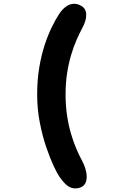

<svg xmlns="http://www.w3.org/2000/svg" viewBox="-20 -792 659 1041"><path d="M420.5 222.5Q412 226.5 403.5 228Q395 229.5 387.5 229.5Q362.5 229.5 341.5 211.5Q320.5 193.5 300.5 163.5Q290 148.5 270.8 107.5Q251.5 66.5 231 6.8Q210.5 -53 196 -126.5Q181.5 -200 181.5 -280Q181.5 -360 193 -427.2Q204.5 -494.5 222.5 -549Q240.5 -603.5 261 -645.2Q281.5 -687 300.5 -716Q317.5 -742 338.5 -756.8Q359.5 -771.5 382 -771.5Q399.5 -771.5 416.5 -762.5Q447.5 -747.5 447.5 -710.5Q447.5 -679 425.5 -638.5Q411 -612 395.2 -576Q379.5 -540 366 -495Q352.5 -450 344 -396Q335.5 -342 335.5 -280Q335.5 -218 343.8 -164.2Q352 -110.5 365.5 -65.2Q379 -20 394.5 16Q410 52 424.5 78.5Q436 99.5 443 122.8Q450 146 450 166.5Q450 186 442.8 201Q435.5 216 420.5 222.5Z"/></svg>

Font: Sono ExtraLight Monospace
Style: Bold
Weight: 700
Version: Version 2.112